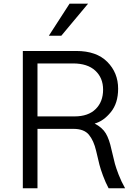

<svg xmlns="http://www.w3.org/2000/svg" viewBox="-20 -1003 700 1023"><path d="M179.7 -382.8H377Q450.2 -382.8 489.7 -421.9Q529.3 -460.9 529.3 -525.4Q529.3 -587.9 487.8 -626.5Q446.3 -665 369.1 -665H179.7ZM101.6 0V-731.4H386.7Q494.1 -731.4 551.8 -673.3Q609.4 -615.2 609.4 -530.3Q609.4 -453.1 570.3 -405.3Q531.2 -357.4 484.4 -344.7Q525.4 -323.2 543.9 -292Q562.5 -260.7 574.2 -205.1Q586.9 -150.4 592.3 -130.4Q597.7 -110.4 611.8 -73.2Q626 -36.1 646.5 0H558.6Q542 -31.2 528.8 -66.9Q515.6 -102.5 509.8 -125.5Q503.9 -148.4 492.2 -199.2Q479.5 -253.9 453.6 -285.2Q427.7 -316.4 371.1 -316.4H179.7V0ZM240.2 -812.5 350.6 -983.4H449.2L306.6 -812.5Z"/></svg>

Font: Gothic A1
Style: Regular
Weight: 400
Designer: HanYang I&C Co.,Ltd.
Foundry: HanYang I&C Co.,Ltd.
Version: Version 2.50